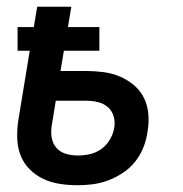

<svg xmlns="http://www.w3.org/2000/svg" viewBox="-20 -540 540 568"><path d="M209 8Q183 8 157 4Q131 0 108.5 -10.5Q86 -21 68 -39Q50 -57 41 -80Q32 -103 31 -129.5Q30 -156 34 -183L68 -390H32V-460H80L90 -520H191L181 -460H274V-390H169L159 -330H235Q261 -330 287 -326.5Q313 -323 336 -313Q359 -303 377.5 -287Q396 -271 406.5 -249Q417 -227 419 -201Q421 -175 416 -148Q413 -126 404 -103.5Q395 -81 380 -62Q365 -43 344 -29Q323 -15 300.5 -6.5Q278 2 255 5Q232 8 209 8ZM210 -80Q228 -80 246 -84Q264 -88 279.5 -99Q295 -110 305 -127Q315 -144 318 -162Q321 -180 316 -196.5Q311 -213 298.5 -223.5Q286 -234 269.5 -238Q253 -242 236 -242H145L133 -168Q130 -150 133 -132.5Q136 -115 147 -102.5Q158 -90 175 -85Q192 -80 210 -80Z"/></svg>

Font: Iosevka Semibold
Style: Italic
Weight: 600
Italic angle: -9°
Monospace: yes
Designer: Belleve Invis
Foundry: Belleve Invis
Version: Version 32.5.0; ttfautohint (v1.8.4)